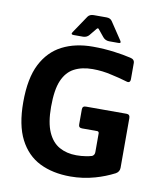

<svg xmlns="http://www.w3.org/2000/svg" viewBox="-93 -922 873 1012"><g transform="rotate(10 344.0 -416.5)"><path d="M352 13.3Q257.3 13.3 187.5 -21.3Q117.7 -56 78.8 -131.7Q40 -207.3 40 -330Q40 -457.3 78.8 -533.5Q117.7 -609.7 187.5 -645.5Q257.3 -681.3 351.3 -681.3Q412.3 -681.3 470 -673.3Q514 -667.7 554.3 -658.3Q578 -653.7 578 -633.3V-547.7Q578 -523.7 555 -531.7Q515 -543.7 474.3 -552.3Q424 -564.7 370.7 -564.7Q313.3 -564.7 272.5 -543.3Q231.7 -522 210.2 -472.3Q188.7 -422.7 188.7 -330.7Q188.7 -246.7 210.8 -196.5Q233 -146.3 272.5 -124.3Q312 -102.3 364 -102.3Q391 -102.3 415 -106.3Q431 -108.7 446.7 -113.3Q460 -120 460 -136.3V-237.3Q459.3 -246.3 450.3 -247H369Q350 -247 350.7 -266.3V-345.7Q350.7 -363.7 369.3 -363.7H586.7Q605.3 -363.7 605.3 -343.7V-77.3Q605 -56.3 585.7 -45.3Q536.7 -20 483.3 -5Q419 13.3 352 13.3ZM232 -738 295.3 -832Q305.3 -845.7 327 -845.7H394.7Q415.3 -845.7 424.7 -831.7L486.7 -738.7Q497.3 -723.3 478.7 -724H429.3Q408.7 -724.7 396 -740.3L366.3 -776.7Q360.7 -785.3 353.7 -776.7L323 -739.3Q311.3 -724.7 291 -724H240Q222.7 -724 232 -738Z"/></g></svg>

Font: Vivano Light
Style: Regular
Weight: 300
Designer: Joe Prince, Josias Burgherr
Version: Version 2.064;September 19, 2022;FontCreator 14.0.0.2877 64-